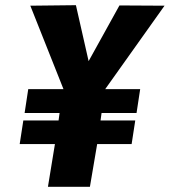

<svg xmlns="http://www.w3.org/2000/svg" viewBox="-20 -721 655 741"><path d="M75 -285 89 -377H225L97 -699L273 -701L322 -485L441 -700L615 -699L386 -377H521L507 -285H372L368 -256H502L488 -165H355L327 0H165L192 -165H56L70 -256H206L210 -285Z"/></svg>

Font: Georama SemiCondensed Black
Style: Italic
Weight: 900
Width: 4
Italic angle: -9°
Designer: Jean-Baptiste Levee
Foundry: Production Type
Version: Version 1.000